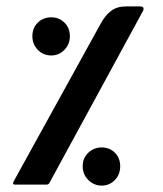

<svg xmlns="http://www.w3.org/2000/svg" viewBox="-20 -576 507 599"><path d="M424 -538 134 -5Q131 0 125 0H27Q18 0 22 -9L294 -502Q308 -528 326.5 -542Q345 -556 373 -556H416Q435 -556 424 -538ZM140 -522Q164 -522 181 -505.5Q198 -489 198 -463Q198 -438 181 -420.5Q164 -403 140 -403Q115 -403 98 -420.5Q81 -438 81 -463Q81 -489 98 -505.5Q115 -522 140 -522ZM297 -116Q322 -116 338.5 -99.5Q355 -83 355 -57Q355 -32 338.5 -14.5Q322 3 297 3Q273 3 255.5 -14.5Q238 -32 238 -57Q238 -83 255.5 -99.5Q273 -116 297 -116Z"/></svg>

Font: Zain ExtraBold
Style: Regular
Weight: 800
Designer: Zain,Boutros
Foundry: Mobile Telecommunications Company (Zain), 2024
Version: Version 1.50; ttfautohint (v1.8.4)